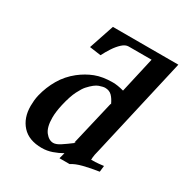

<svg xmlns="http://www.w3.org/2000/svg" viewBox="-162 -810 910 950"><g transform="rotate(30 293.0 -335.5)"><path d="M586 -683 458 -122Q448 -83 448 -73Q448 -60 447 -60Q455 -60 471 -60.5Q487 -61 518 -65L514 -30Q467 -23 427.5 -13Q388 -3 366 12H308L317 -22Q293 -8 264.5 2Q236 12 206 12Q132 12 93.5 -30.5Q55 -73 55 -141Q55 -156 56.5 -172Q58 -188 62 -205Q75 -258 102 -304Q129 -350 172 -384Q209 -413 250.5 -429Q292 -445 350 -445Q376 -445 413 -435L459 -638H328Q310 -638 291.5 -621Q273 -604 257 -579.5Q241 -555 229 -531L164 -540L212 -683ZM333 -92 393 -348 396 -346Q384 -373 369 -388Q354 -403 330 -403Q319 -403 297 -395.5Q275 -388 244 -354Q232 -341 216 -309.5Q200 -278 187 -222Q182 -200 179.5 -181Q177 -162 177 -145Q177 -90 197.5 -64Q218 -38 243 -38Q259 -38 281.5 -52.5Q304 -67 341 -95Z"/></g></svg>

Font: Libertinus Serif Semibold Italic
Style: Regular
Weight: 600
Italic angle: -11.5°
Designer: Philipp H. Poll, Khaled Hosny
Foundry: Caleb Maclennan
Version: Version 7.051;RELEASE